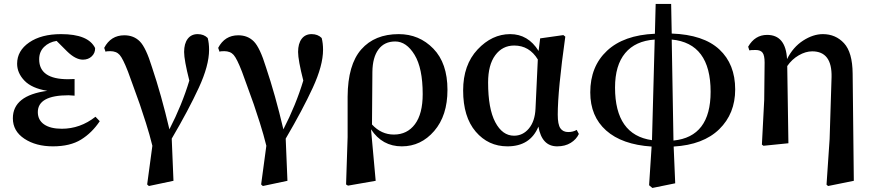

<svg xmlns="http://www.w3.org/2000/svg" viewBox="-20 -723 4403 969"><path d="M461.9 -133.8 483.4 -111.3Q444.3 -52.7 389.2 -18.6Q334 15.6 247.1 15.6Q161.1 15.6 103 -22.9Q44.9 -61.5 44.9 -126Q44.9 -241.2 218.8 -264.6Q140.6 -277.3 103.5 -315.9Q66.4 -354.5 66.4 -401.4Q66.4 -466.8 127.4 -508.8Q188.5 -550.8 288.1 -550.8Q425.8 -550.8 460 -480.5Q460.9 -456.1 443.4 -439Q425.8 -421.9 398.4 -421.9Q361.3 -421.9 318.4 -463.9L265.6 -516.6Q227.5 -510.7 202.6 -486.3Q177.7 -461.9 177.7 -423.8Q177.7 -323.2 323.2 -323.2Q346.7 -323.2 356.4 -324.2V-240.2Q335 -242.2 326.2 -242.2Q170.9 -242.2 170.9 -157.2Q170.9 -117.2 202.6 -95.2Q234.4 -73.2 292 -73.2Q384.8 -73.2 461.9 -133.8Z M512.7 -461.9 505.9 -481.4Q539.1 -544.9 607.4 -544.9Q655.3 -544.9 686 -513.7Q716.8 -482.4 747.1 -383.8Q793.9 -245.1 835 -70.3Q898.4 -193.4 935.5 -316.4Q909.2 -419.9 909.2 -460.9Q909.2 -502.9 927.2 -526.9Q945.3 -550.8 977.5 -550.8Q1008.8 -550.8 1028.3 -531.2Q1035.2 -504.9 1035.2 -471.7Q1035.2 -392.6 983.4 -280.3Q931.6 -168 846.7 -23.4L855.5 189.5L731.4 215.8L722.7 208L749 12.7Q735.4 -43 716.3 -103Q697.3 -163.1 685.5 -196.8Q673.8 -230.5 651.9 -290Q629.9 -349.6 626 -361.3Q600.6 -426.8 584 -445.8Q567.4 -464.8 536.1 -464.8Q517.6 -464.8 512.7 -461.9Z M1087.9 -461.9 1081.1 -481.4Q1114.3 -544.9 1182.6 -544.9Q1230.5 -544.9 1261.2 -513.7Q1292 -482.4 1322.3 -383.8Q1369.1 -245.1 1410.2 -70.3Q1473.6 -193.4 1510.7 -316.4Q1484.4 -419.9 1484.4 -460.9Q1484.4 -502.9 1502.4 -526.9Q1520.5 -550.8 1552.7 -550.8Q1584 -550.8 1603.5 -531.2Q1610.4 -504.9 1610.4 -471.7Q1610.4 -392.6 1558.6 -280.3Q1506.8 -168 1421.9 -23.4L1430.7 189.5L1306.6 215.8L1297.9 208L1324.2 12.7Q1310.5 -43 1291.5 -103Q1272.5 -163.1 1260.7 -196.8Q1249 -230.5 1227.1 -290Q1205.1 -349.6 1201.2 -361.3Q1175.8 -426.8 1159.2 -445.8Q1142.6 -464.8 1111.3 -464.8Q1092.8 -464.8 1087.9 -461.9Z M1859.4 -360.4 1857.4 -94.7Q1904.3 -43.9 1967.8 -43.9Q2035.2 -43.9 2074.2 -96.2Q2113.3 -148.4 2113.3 -248Q2113.3 -378.9 2072.3 -446.3Q2031.2 -513.7 1974.6 -513.7Q1919.9 -513.7 1890.1 -473.6Q1860.4 -433.6 1859.4 -360.4ZM1734.4 -31.2V-235.4Q1735.4 -396.5 1803.2 -473.6Q1871.1 -550.8 1992.2 -550.8Q2095.7 -550.8 2167 -477.5Q2238.3 -404.3 2238.3 -269.5Q2238.3 -139.6 2171.4 -62Q2104.5 15.6 2007.8 15.6Q1909.2 15.6 1852.5 -70.3L1876 189.5L1736.3 213.9L1726.6 208Z M2682.6 -173.8 2694.3 -422.9Q2651.4 -493.2 2575.2 -493.2Q2515.6 -493.2 2479.5 -444.3Q2443.4 -395.5 2443.4 -306.6Q2443.4 -174.8 2479.5 -106.4Q2515.6 -38.1 2574.2 -38.1Q2619.1 -38.1 2649.4 -74.7Q2679.7 -111.3 2682.6 -173.8ZM2890.6 -67.4 2901.4 -46.9Q2888.7 -19.5 2860.4 -2Q2832 15.6 2792 15.6Q2714.8 15.6 2697.3 -84Q2656.2 15.6 2541 15.6Q2444.3 15.6 2380.9 -58.6Q2317.4 -132.8 2317.4 -266.6Q2317.4 -395.5 2390.1 -473.1Q2462.9 -550.8 2554.7 -550.8Q2645.5 -550.8 2698.2 -465.8L2706.1 -529.3L2823.2 -545.9L2833 -538.1Q2794.9 -266.6 2794.9 -144.5Q2794.9 -94.7 2808.1 -75.7Q2821.3 -56.6 2847.7 -56.6Q2872.1 -56.6 2890.6 -67.4Z M3370.1 -523.4 3378.9 -13.7Q3566.4 -32.2 3566.4 -259.8Q3566.4 -504.9 3370.1 -523.4ZM3270.5 -15.6 3284.2 -523.4Q3186.5 -516.6 3135.3 -455.1Q3084 -393.6 3084 -281.2Q3084 -42 3270.5 -15.6ZM3367.2 -703.1 3370.1 -553.7Q3530.3 -547.9 3610.4 -473.6Q3690.4 -399.4 3690.4 -271.5Q3690.4 -149.4 3609.9 -70.8Q3529.3 7.8 3379.9 16.6L3387.7 202.1L3272.5 225.6L3255.9 211.9L3268.6 16.6Q3119.1 6.8 3039.1 -64.5Q2959 -135.7 2959 -256.8Q2959 -387.7 3043.5 -466.8Q3127.9 -545.9 3285.2 -552.7L3289.1 -703.1Z M4283.2 -351.6 4289.1 189.5 4159.2 215.8 4151.4 209 4167 -21.5 4176.8 -334Q4179.7 -463.9 4079.1 -463.9Q4045.9 -463.9 4011.2 -443.8Q3976.6 -423.8 3953.1 -389.6L3959 0L3833 12.7L3825.2 6.8L3836.9 -218.8L3838.9 -407.2Q3838.9 -443.4 3828.6 -457Q3818.4 -470.7 3793.9 -470.7Q3768.6 -470.7 3761.7 -468.8L3755.9 -487.3Q3790 -546.9 3851.6 -546.9Q3945.3 -546.9 3952.1 -424.8Q3982.4 -485.4 4033.2 -518.1Q4084 -550.8 4132.8 -550.8Q4197.3 -550.8 4239.7 -504.9Q4282.2 -459 4283.2 -351.6Z"/></svg>

Font: Bpmf Zihi Serif Bold
Style: Bold
Weight: 700
Foundry: But Ko
Version: Version 1.320